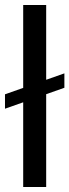

<svg xmlns="http://www.w3.org/2000/svg" viewBox="-20 -750 278 770"><path d="M0 -314V-371.8L238.2 -455.8V-398ZM73 0V-730H165.2V0Z"/></svg>

Font: MuseoModerno Thin
Style: Regular
Weight: 100
Designer: Pablo Cosgaya, Héctor Gatti, Marcela Romero, and the Authors of The MuseoModerno Project.
Foundry: Omnibus-Type Team
Version: Version 1.003